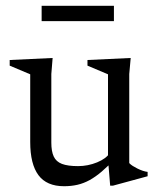

<svg xmlns="http://www.w3.org/2000/svg" viewBox="-20 -634 552 664"><path d="M157.5 -141Q157.5 -110.5 165.8 -92.8Q174 -75 194.2 -67.2Q214.5 -59.5 250 -59.5Q284 -59.5 315.8 -72.5Q347.5 -85.5 360 -105.5L379 -86.5Q354 -59.5 332.2 -41Q310.5 -22.5 290 -11.2Q269.5 0 248 5Q226.5 10 201.5 10Q141.5 10 113 -28.2Q84.5 -66.5 84.5 -143V-377L13.5 -407V-426.5L162 -433.5L157.5 -378ZM361 8 353.5 -83V-377L282.5 -407V-426.5L432 -433.5L427 -378V-70Q431.5 -65 439 -60.2Q446.5 -55.5 455.5 -51Q464.5 -46.5 473.5 -43.5Q482.5 -40.5 490.5 -39.5V-24.5L371 8ZM124 -561V-614H374V-561Z"/></svg>

Font: Newsreader Text
Style: Regular
Weight: 400
Designer: Hugues Gentile
Foundry: Production Type
Version: Version 1.001